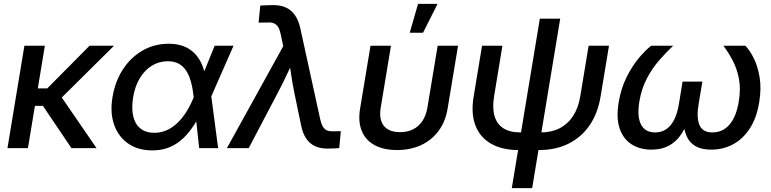

<svg xmlns="http://www.w3.org/2000/svg" viewBox="-20 -756 3935 980"><path d="M209 -522.5 122.6 0H18.1L104.5 -522.5ZM562 -522.5 252.4 -215.8H126L138.2 -304.7H221.2L437 -522.5ZM344.7 0 196.3 -219.7 272.9 -291 472.7 0Z M757.8 11.7Q684.6 11.7 634.3 -23.2Q584 -58.1 562.5 -119.4Q541 -180.7 554.2 -259.8Q567.4 -340.3 607.2 -401.6Q647 -462.9 707.3 -497.8Q767.6 -532.7 841.3 -532.7Q883.8 -532.7 916 -520.5Q948.2 -508.3 971.2 -485.6Q994.1 -462.9 1008.3 -431.9Q1022.5 -400.9 1028.8 -363.8H1059.6L1058.1 -267.1L1093.3 0H996.6L968.3 -262.7Q963.9 -304.2 954.8 -337.6Q945.8 -371.1 930.7 -394.5Q915.5 -418 892.6 -430.7Q869.6 -443.4 836.9 -443.4Q792 -443.4 755.4 -420.9Q718.8 -398.4 693.8 -357.2Q668.9 -315.9 659.7 -260.3Q650.4 -204.6 659.7 -163.8Q668.9 -123 696.3 -100.6Q723.6 -78.1 768.1 -78.1Q801.3 -78.1 830.8 -91.3Q860.4 -104.5 885.5 -128.4Q910.6 -152.3 931.6 -185.8Q952.6 -219.2 968.8 -259.8L1075.7 -522.5H1171.9L1056.6 -259.8L1025.4 -160.2H995.6Q975.6 -123 951.9 -91.6Q928.2 -60.1 899.7 -36.9Q871.1 -13.7 835.9 -1Q800.8 11.7 757.8 11.7Z M1138.2 0 1425.8 -520.5 1413.1 -580.1Q1408.2 -604 1399.7 -617.9Q1391.1 -631.8 1377.7 -637.2Q1364.3 -642.6 1344.7 -641.1L1299.8 -640.6L1308.6 -727.5Q1323.7 -728.5 1341.3 -729.2Q1358.9 -730 1377 -730Q1413.1 -730 1440.4 -717Q1467.8 -704.1 1485.8 -678Q1503.9 -651.9 1512.7 -612.3L1614.3 -147.9Q1619.6 -124 1627.9 -109.9Q1636.2 -95.7 1649.4 -90.3Q1662.6 -85 1681.2 -85.9L1719.7 -86.4L1711.4 0Q1697.8 1 1682.1 1.7Q1666.5 2.4 1650.4 2.4Q1613.8 2.4 1586.9 -10.5Q1560.1 -23.4 1542.5 -49.6Q1524.9 -75.7 1517.1 -115.2L1481 -289.1Q1472.7 -331.5 1466.3 -373.8Q1460 -416 1454.1 -458.5H1483.4Q1463.4 -416.5 1443.6 -374Q1423.8 -331.5 1401.4 -289.1L1249.5 0Z M2006.3 9.8Q1937.5 9.8 1891.4 -15.6Q1845.2 -41 1826.2 -88.4Q1807.1 -135.7 1817.9 -201.2L1871.1 -522.5H1975.6L1923.3 -207Q1916.5 -166.5 1925.8 -138.7Q1935.1 -110.8 1959.2 -96.2Q1983.4 -81.5 2021.5 -81.5Q2060.1 -81.5 2088.9 -96.2Q2117.7 -110.8 2136.2 -138.7Q2154.8 -166.5 2161.6 -207L2213.9 -522.5H2317.9L2264.6 -201.2Q2253.9 -135.7 2219 -88.4Q2184.1 -41 2129.9 -15.6Q2075.7 9.8 2006.3 9.8ZM2071.3 -588.9 2113.8 -736.3H2213.4L2139.2 -588.9Z M2627 9.8Q2542.5 9.8 2486.1 -22.7Q2429.7 -55.2 2406.5 -116Q2383.3 -176.8 2397.5 -262.7L2440.4 -522.5H2544.4L2502 -265.1Q2492.2 -205.1 2504.2 -163.8Q2516.1 -122.6 2549.3 -101.3Q2582.5 -80.1 2636.7 -80.1H2740.7Q2794.9 -80.1 2836.4 -101.3Q2877.9 -122.6 2905 -163.8Q2932.1 -205.1 2941.9 -265.1L2984.4 -522.5H3088.4L3045.4 -262.7Q3031.2 -177.2 2989.3 -116.2Q2947.3 -55.2 2881.8 -22.7Q2816.4 9.8 2731 9.8ZM2592.3 204.1 2735.4 -660.6H2839.4L2696.3 204.1Z M3305.2 7.8Q3247.1 7.8 3204.3 -19Q3161.6 -45.9 3143.1 -99.4Q3124.5 -152.8 3137.7 -233.4Q3149.4 -303.7 3177.5 -360.6Q3205.6 -417.5 3239.7 -458.5Q3273.9 -499.5 3303.7 -522.5H3416Q3379.9 -488.8 3344 -447.5Q3308.1 -406.2 3281 -354.2Q3253.9 -302.2 3243.2 -236.8Q3231 -161.6 3251.7 -120.8Q3272.5 -80.1 3323.7 -80.1Q3372.6 -80.1 3403.1 -117.2Q3433.6 -154.3 3445.3 -225.1L3463.9 -339.4H3564.9L3545.9 -225.1Q3534.2 -154.3 3550.5 -117.2Q3566.9 -80.1 3616.2 -80.1Q3669.4 -80.1 3703.9 -120.6Q3738.3 -161.1 3750.5 -236.3Q3761.7 -301.8 3751.7 -353.8Q3741.7 -405.8 3719.7 -447.3Q3697.8 -488.8 3672.4 -522.5H3784.7Q3807.1 -499.5 3827.6 -458.3Q3848.1 -417 3857.4 -360.4Q3866.7 -303.7 3855 -233.4Q3841.8 -152.8 3806.4 -99.1Q3771 -45.4 3720.5 -18.8Q3669.9 7.8 3610.4 7.8Q3560.5 7.8 3530 -10Q3499.5 -27.8 3485.4 -59.3Q3471.2 -90.8 3469.2 -131.3H3487.8Q3472.7 -90.3 3448.5 -58.8Q3424.3 -27.3 3388.9 -9.8Q3353.5 7.8 3305.2 7.8Z"/></svg>

Font: Inter 28pt Medium
Style: Italic
Weight: 500
Italic angle: -9.3988°
Designer: Rasmus Andersson
Foundry: rsms
Version: Version 4.001;git-66647c0bb